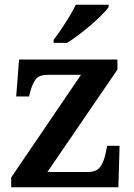

<svg xmlns="http://www.w3.org/2000/svg" viewBox="-20 -786 562 806"><path d="M27 0V-41L320 -472H183Q146 -472 131.5 -455Q117 -438 106 -398L102 -381H48L60 -536H473V-494L179 -64H348Q385 -64 400.5 -85Q416 -106 424 -145L430 -174H482L477 0ZM205 -619Q220 -638 237.5 -664Q255 -690 271.5 -717Q288 -744 298 -766H436V-756Q427 -743 407 -723Q387 -703 361.5 -681Q336 -659 310 -639.5Q284 -620 262 -606H205Z"/></svg>

Font: Noto Serif Hebrew SemiBold
Style: Regular
Weight: 600
Version: Version 2.003